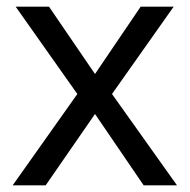

<svg xmlns="http://www.w3.org/2000/svg" viewBox="-20 -556 569 576"><path d="M212 -274 27 -536H127L265 -334L402 -536H501L316 -274L511 0H411L265 -214L117 0H18Z"/></svg>

Font: Noto Sans Nag Mundari
Style: Regular
Weight: 400
Designer: Muthu Nedumaran
Version: Version 1.000; ttfautohint (v1.8.4.7-5d5b)